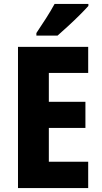

<svg xmlns="http://www.w3.org/2000/svg" viewBox="-20 -951 514 971"><path d="M426 0H71V-714H426V-582H227V-436H412V-304H227V-133H426ZM427 -921Q411 -903 383.5 -875.5Q356 -848 325.5 -820Q295 -792 271 -771H164V-784Q189 -821 213.5 -859.5Q238 -898 256 -931H427Z"/></svg>

Font: Noto Sans Gujarati UI Condensed ExtraBold
Style: Regular
Weight: 800
Width: 3
Designer: Jelle Bosma - Monotype Design Team, Universal Thirst
Foundry: Monotype Imaging Inc.
Version: Version 2.106; ttfautohint (v1.8.4.7-5d5b)